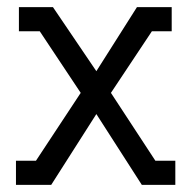

<svg xmlns="http://www.w3.org/2000/svg" viewBox="-20 -520 538 540"><path d="M24.9 0V-67.9H81.1L207 -258.8L91.8 -432.1H33.2V-500H128.9L251 -319.8L365.2 -500H462.9V-432.1H407.2L292 -258.8L417 -67.9H473.1V0H378.9L251 -199.2L124 0Z"/></svg>

Font: Kelly Slab
Style: Regular
Weight: 400
Designer: Denis Masharov
Foundry: Denis Masharov
Version: Version 1.001